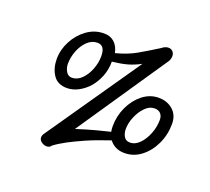

<svg xmlns="http://www.w3.org/2000/svg" viewBox="-121 -734 1105 1012"><g transform="rotate(20 432.0 -228.0)"><path d="M232.9 126.5Q218.3 126.5 204.3 116.5Q190.4 106.4 190.4 91.3Q190.4 80.6 197.8 69.8L560.1 -455.1Q522.9 -435.1 488 -425.5Q453.1 -416 404.3 -410.6Q404.3 -366.2 389.2 -327.9Q374 -289.6 349.6 -260.7Q324.7 -232.4 293 -215.6Q261.2 -198.7 228.5 -198.7Q175.8 -198.7 151.1 -236.1Q126.5 -273.4 126.5 -324.7Q126.5 -377 151.9 -425.5Q177.2 -474.1 220.5 -505.4Q263.7 -536.6 316.4 -536.6Q351.6 -536.6 374 -516.1Q396.5 -495.6 404.3 -458.5Q469.7 -475.1 517.8 -502.7Q565.9 -530.3 622.6 -565.9Q642.1 -582 660.6 -582Q675.3 -582 684.8 -572Q694.3 -562 694.3 -546.4Q694.3 -532.7 686.5 -517.6L342.8 -10.7Q400.4 -29.3 450.9 -42.7Q501.5 -56.2 527.8 -62Q524.9 -76.7 524.9 -92.3Q524.9 -150.4 548.8 -201.4Q572.8 -252.4 613.3 -284.4Q653.8 -316.4 703.1 -316.4Q750.5 -316.4 782.7 -288.1Q814.9 -259.8 814.9 -210.4Q814.9 -149.9 790.3 -97.4Q765.6 -44.9 723.9 -12.7Q682.1 19.5 630.9 19.5Q602.5 19.5 581.1 8.8Q559.6 -2 545.9 -20.5Q467.8 5.4 413.3 29.5Q358.9 53.7 324.2 72.3Q282.7 94.7 258.3 113.8Q250.5 126.5 232.9 126.5ZM234.4 -258.8Q264.6 -258.8 289.1 -283Q313.5 -307.1 327.9 -344Q342.3 -380.9 342.3 -418.5Q342.3 -478.5 300.3 -478.5Q268.6 -478.5 243.7 -454.6Q218.8 -430.7 204.6 -394.3Q190.4 -357.9 190.4 -320.8Q190.4 -298.3 201.9 -278.6Q213.4 -258.8 234.4 -258.8ZM638.7 -42.5Q668.5 -42.5 692.9 -67.6Q717.3 -92.8 732.2 -131.1Q747.1 -169.4 747.1 -208.5Q747.1 -230.5 735.1 -243.4Q723.1 -256.3 700.7 -256.3Q672.9 -256.3 648.7 -231.7Q624.5 -207 609.6 -171.4Q594.7 -135.7 594.7 -102.5Q594.7 -79.1 605.2 -60.8Q615.7 -42.5 638.7 -42.5Z"/></g></svg>

Font: Damion
Style: Regular
Weight: 400
Designer: Vernon Adams
Foundry: Vernon Adams
Version: Version 1.100; ttfautohint (v1.8.4.7-5d5b)